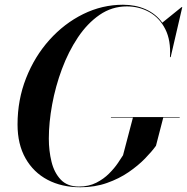

<svg xmlns="http://www.w3.org/2000/svg" viewBox="-20 -780 789 810"><path d="M448 -286H738V-284H668.8L638 -165Q621.1 -141.4 592.1 -111.5Q563.1 -81.6 522.8 -53.9Q482.4 -26.1 431.2 -8.1Q380.1 10 319 10Q240.5 10 180.8 -21.4Q121.1 -52.9 87.6 -112.2Q54 -171.5 54 -255Q54 -358.9 90 -450.3Q126 -541.8 188.4 -611.4Q250.8 -681 330.8 -720.5Q410.9 -760 499 -760Q551.9 -760 594.9 -740.8Q637.9 -721.5 664.8 -684.4L746 -750H749L700 -539H697Q701.5 -609.5 677.3 -657.1Q653.1 -704.8 610.1 -728.9Q567 -753 515 -753Q452 -753 400.2 -717.3Q348.4 -681.6 308.5 -621.9Q268.6 -562.1 241.3 -488.8Q214 -415.5 200 -339.1Q186 -262.8 186 -195Q186 -144 197.3 -97.8Q208.6 -51.5 236.3 -22.2Q264 7 313 7Q354.2 7 385.8 -8.9Q417.4 -24.9 440.1 -47.8Q462.9 -70.6 477.4 -92.2Q491.9 -113.8 499 -125L540.8 -284H448Z"/></svg>

Font: Bodoni* 72 Medium
Style: Italic
Weight: 500
Italic angle: -13°
Version: Version 1.002; ttfautohint (v0.97) -l 8 -r 50 -G 200 -x 14 -